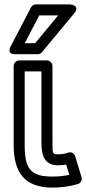

<svg xmlns="http://www.w3.org/2000/svg" viewBox="-20 -811 391 871"><path d="M168 -165C168 -116.4 176 -61 243 -61C255.8 -61 270.5 -62.5 280.2 -64.3L294.4 -17.8C270 -12.6 244.2 -10 217 -10C119.3 -10 92 -44.7 92 -152V-487H168ZM218 -165V-512C218 -522.7 208.1 -537 193 -537H67C56.3 -537 42 -527.1 42 -512V-152C42 -28.5 92.1 40 217 40C257.8 40 296.6 34.7 333.1 24C346.6 20 353.9 5.6 349.9 -7.3L320.9 -102.3C315.9 -118.7 299.7 -122.9 287.9 -118.3C276.1 -113.7 261.3 -111 243 -111C218.9 -111 218 -112.4 218 -165ZM139.3 -615H92.3L158.1 -741H243.8ZM151 -565C158.1 -565 165.5 -568.3 170.2 -574L316.2 -750C348 -788.3 297 -791 297 -791H143C134.5 -791 125.2 -785.9 120.8 -777.6L28.8 -601.6C7.7 -561 51 -565 51 -565Z"/></svg>

Font: Fog Sans
Style: Outline
Weight: 700
Foundry: Intel Corporation
Version: Version 1.00